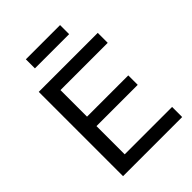

<svg xmlns="http://www.w3.org/2000/svg" viewBox="-239 -951 1063 1063"><g transform="rotate(-45 293.0 -419.0)"><path d="M85 0V-660H177V0ZM132 0V-79H548V0ZM132 -300V-374H500V-300ZM132 -582V-660H547V-582ZM162 -767V-838H430V-767Z"/></g></svg>

Font: Bricolage Grotesque 16pt
Style: Regular
Weight: 400
Version: Version 1.001;gftools[0.9.33.dev8+g029e19f]